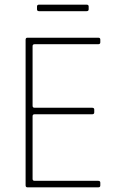

<svg xmlns="http://www.w3.org/2000/svg" viewBox="-20 -805 521 825"><path d="M352 -757H148Q139 -757 139 -765V-777Q139 -785 148 -785H352Q361 -785 361 -777V-765Q361 -757 352 -757ZM402 0H98Q90 0 90 -9V-634Q90 -643 98 -643H402Q411 -643 411 -635V-623Q411 -615 402 -615H129Q120 -615 120 -607V-350Q120 -342 129 -342H376Q385 -342 385 -334V-322Q385 -314 376 -314H129Q120 -314 120 -306V-36Q120 -28 129 -28H402Q411 -28 411 -20V-8Q411 0 402 0Z"/></svg>

Font: Rajdhani Light
Style: Regular
Weight: 300
Designer: Satya Rajpurohit, Jyotish Sonowal
Foundry: Indian Type Foundry
Version: Version 1.201;PS 1.0;hotconv 1.0.78;makeotf.lib2.5.61930; tt